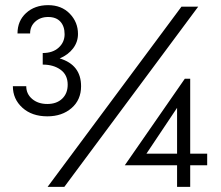

<svg xmlns="http://www.w3.org/2000/svg" viewBox="-20 -726 860 746"><path d="M164 -274Q104 -274 67 -307.5Q30 -341 30 -391H82Q82 -361 105 -341.5Q128 -322 164 -322Q200 -322 221.5 -342.5Q243 -363 243 -397Q243 -435 215.5 -455Q188 -475 146 -475V-520Q185 -520 208 -541Q231 -562 231 -593Q231 -624 214.5 -642Q198 -660 167 -660Q137 -660 117 -642Q97 -624 97 -596H48Q48 -645 81.5 -675.5Q115 -706 167 -706Q219 -706 251 -673Q283 -640 283 -594Q283 -563 264 -538Q245 -513 212 -499Q295 -474 295 -391Q295 -338 258 -306Q221 -274 164 -274ZM685 -700H750L230 0H165ZM719 -84V0H668V-84H465L698 -420H719V-129H785V-84ZM668 -129V-307L549 -129Z"/></svg>

Font: renner_400book
Style: Book
Weight: 400
Version: Version 003.000 ; ttfautohint (v0.97) -l 8 -r 50 -G 200 -x 1